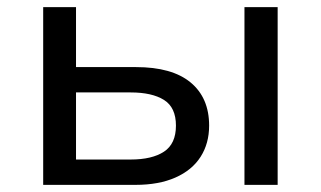

<svg xmlns="http://www.w3.org/2000/svg" viewBox="-20 -518 899 538"><path d="M101 0V-498H193V-330H361Q462 -330 514 -287Q566 -244 566 -166Q566 -116 542 -78.5Q518 -41 471.5 -20.5Q425 0 360 0ZM193 -71H346Q406 -71 439.5 -93Q473 -115 473 -166Q473 -217 439.5 -238Q406 -259 346 -259H193ZM665 0V-498H758V0Z"/></svg>

Font: Nunito Sans 6pt
Style: Regular
Weight: 400
Version: Version 3.101;gftools[0.9.27]